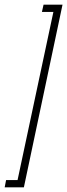

<svg xmlns="http://www.w3.org/2000/svg" viewBox="-41 -760 287 820"><path d="M-21 40 -15 9H34L187 -709H138L145 -740H226L61 40Z"/></svg>

Font: Raleway-v4020 ExtraLight
Style: Italic
Weight: 275
Italic angle: -12°
Designer: Matt McInerney, Pablo Impallari, Rodrigo Fuenzalida
Foundry: Matt McInerney, Pablo Impallari, Rodrigo Fuenzalida
Version: Version 4.020;PS 004.020;hotconv 1.0.88;makeotf.lib2.5.64775